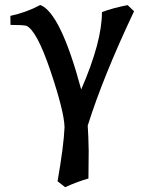

<svg xmlns="http://www.w3.org/2000/svg" viewBox="-20 -508 570 777"><path d="M243.7 249.5 212.9 225.6Q237.8 84 241.2 7.3Q240.2 -54.7 184.6 -220Q128.9 -385.3 86.4 -403.8Q71.3 -407.2 22.5 -407.2L22 -443.8Q86.4 -457.5 143.1 -487.8Q225.1 -456.1 308.6 -146Q392.6 -338.9 392.6 -459Q439.5 -476.6 496.6 -487.3L522.5 -462.4Q397 -197.3 335 0.5Q337.9 41 338.9 102.5L337.9 214.4Q292 227.5 243.7 249.5Z"/></svg>

Font: Kelvinch
Style: Bold
Weight: 700
Designer: Paul James Miller
Foundry: High-Logic / Made with FontCreator
Version: Version 3.501;March 28, 2021;FontCreator 13.0.0.2683 64-bit